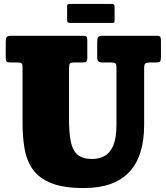

<svg xmlns="http://www.w3.org/2000/svg" viewBox="-20 -931 842 971"><path d="M542 -615H501.5Q483.5 -615 477.5 -620.8Q471.5 -626.5 471.5 -643.5V-713.5Q471.5 -734 475.2 -742Q479 -750 499.5 -750H770Q786 -750 790 -745Q794 -740 794 -723V-642.5Q794 -624.5 789.2 -619.8Q784.5 -615 768 -615H740Q720.5 -615 714.8 -610Q709 -605 709 -584.5V-300Q709 20 404 20Q299.5 20 237.5 -5.5Q175.5 -31 144.5 -76.2Q113.5 -121.5 103.8 -181.5Q94 -241.5 94 -310V-589.5Q94 -607 88.8 -611Q83.5 -615 67 -615H39Q20.5 -615 14.8 -618.5Q9 -622 9 -640.5V-718.5Q9 -737 13.5 -743.5Q18 -750 36 -750H400.5Q414 -750 417.8 -745.2Q421.5 -740.5 421.5 -726V-639.5Q421.5 -624.5 417.2 -619.8Q413 -615 397 -615H357Q336.5 -615 332.8 -608.8Q329 -602.5 329 -582V-330Q329 -259 338.2 -214.2Q347.5 -169.5 372.8 -148.2Q398 -127 446.5 -127Q482 -127 509.8 -142.8Q537.5 -158.5 553.2 -196.2Q569 -234 569 -300V-589.5Q569 -606.5 563.2 -610.8Q557.5 -615 542 -615ZM319.5 -831V-897.5Q319.5 -904.5 321.2 -907.8Q323 -911 329.5 -911H542.5Q552 -911 555.8 -908.2Q559.5 -905.5 559.5 -895.5V-830Q559.5 -822 558 -818.5Q556.5 -815 548.5 -815H337Q327.5 -815 323.5 -817.8Q319.5 -820.5 319.5 -831Z"/></svg>

Font: Besley* Narrow Fatface
Style: Regular
Weight: 900
Width: 4
Designer: Owen Earl
Foundry: indestructible type*
Version: Version 3.000; ttfautohint (v1.8.3)